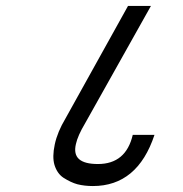

<svg xmlns="http://www.w3.org/2000/svg" viewBox="-20 -631 615 645"><path d="M499 -178Q442 -6 292 -6Q264 -6 240 -12Q218 -18 193 -34Q172 -48 163 -77Q155 -104 164 -146Q173 -188 200 -233L410 -611H487L266 -217Q241 -175 235 -147Q227 -113 245.5 -96.5Q264 -80 309 -80Q403 -80 426 -178Z"/></svg>

Font: Miedinger
Style: Italic
Weight: 400
Italic angle: -13°
Version: Version 001.000